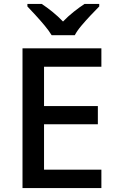

<svg xmlns="http://www.w3.org/2000/svg" viewBox="-20 -961 597 981"><path d="M498 0H95V-714H498V-620H205V-419H480V-326H205V-94H498ZM244 -781Q230 -804 208 -830.5Q186 -857 162 -883Q138 -909 120 -928V-941H193Q219 -924 247.5 -901Q276 -878 302 -851Q328 -878 357 -901Q386 -924 412 -941H487V-928Q468 -909 443.5 -883Q419 -857 396.5 -830.5Q374 -804 362 -781Z"/></svg>

Font: Noto Sans Nag Mundari Medium
Style: Regular
Weight: 500
Version: Version 1.000